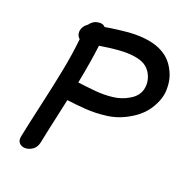

<svg xmlns="http://www.w3.org/2000/svg" viewBox="-128 -833 922 953"><g transform="rotate(20 333.0 -356.5)"><path d="M67 -47Q62 -23 74.5 -10.5Q87 2 106.5 1.5Q126 1 144 -11.5Q162 -24 168 -49Q176 -90 221 -294Q265 -288 320 -284Q375 -280 434 -288Q493 -296 548 -329Q607 -363 638 -417.5Q669 -472 666 -521Q666 -571 642 -614Q619 -658 578 -682Q511 -722 393 -714Q357 -711 300 -703L271 -698Q257 -713 234 -709Q207 -706 189 -681Q163 -663 160 -635Q159 -612 175 -599Q167 -520 149.5 -430Q132 -340 106 -226Q80 -112 67 -47ZM242 -395Q265 -512 276 -601L294 -604Q346 -612 379 -614Q469 -620 514 -594Q537 -580 550.5 -554.5Q564 -529 564 -501Q564 -443 510 -413Q474 -391 428.5 -385.5Q383 -380 334.5 -384.5Q286 -389 242 -395Z"/></g></svg>

Font: Balsamiq Sans
Style: Italic
Weight: 400
Italic angle: -12°
Designer: Michael Angeles
Foundry: Balsamiq SRL
Version: Version 1.020; ttfautohint (v1.8.4.7-5d5b);gftools[0.9.26]